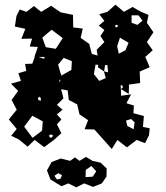

<svg xmlns="http://www.w3.org/2000/svg" viewBox="-20 -612 714 826"><path d="M61 -12 28 -28 52 -57 18 -98 52 -140 30 -182 58 -221 27 -252 70 -264 59 -297 93 -307 88 -337 119 -338 130 -368H128L143 -410L108 -412L118 -446L72 -445L89 -488L44 -498L51 -544L65 -571L94 -561L126 -586L157 -561L200 -587L241 -559L294 -548L295 -494L336 -489L327 -449L364 -423L375 -380L400 -373L396 -398L429 -431L412 -457L429 -483L405 -502L429 -522L407 -551L442 -561L477 -592L513 -561L550 -582L587 -561L619 -548L612 -514L640 -473L612 -431L637 -396L605 -367L624 -323L581 -304L583 -255L535 -248L534 -208L500 -229L501 -200L544 -206L524 -168L556 -158L554 -125L599 -113L595 -66L624 -60L621 -30L604 4L568 -10L526 22L485 -10L461 29L386 -55L344 -56L359 -95L322 -120L312 -163L276 -182L271 -223L244 -228H243L253 -189L225 -161L249 -140L225 -120L244 -98L225 -77L244 -39L212 -10L170 21L129 -10L99 19ZM576 -546H546V-514L571 -505L593 -523ZM480 -506 475 -501 477 -495H483L489 -501ZM202 -484 162 -450 177 -409 220 -402 250 -448ZM533 -428 496 -450 484 -413 491 -381 520 -396ZM167 -360 170 -359 172 -367H146ZM289 -349 254 -363 230 -334 241 -295H242V-293L244 -287L287 -311ZM384 -293 407 -264 435 -276 427 -305 402 -322V-333L391 -334ZM442 -332H428H432L428 -305L445 -301ZM235 -261 238 -260 240 -268 237 -270ZM507 -245H498H499L500 -230L508 -234ZM498 -229 499 -230 496 -231ZM156 -189 150 -196 143 -190 145 -182 155 -178ZM164 -90 119 -114 84 -67 120 -19 161 -50ZM544 -100 522 -93 528 -70 555 -56 559 -86ZM198 -34 191 -29 194 -21 202 -20 209 -29ZM197 160 182 121 202 85 241 70 282 80 302 65 322 80 350 63 378 80 413 88 439 113 438 148 418 177 380 192 342 177 308 194 274 177 244 189ZM373 102 349 119 348 150 379 148 394 125ZM247 142 231 133 214 144 225 160 240 157Z"/></svg>

Font: Rubik Gemstones
Style: Regular
Weight: 400
Designer: Hubert and Fischer, NaN
Foundry: Hubert and Fischer, NaN
Version: Version 2.200